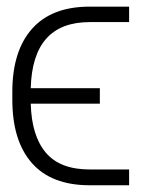

<svg xmlns="http://www.w3.org/2000/svg" viewBox="-20 -550 431 570"><path d="M363.3 -46.9V0H246.1Q132.8 0 74.7 -65.9Q16.6 -131.8 16.6 -253.9V-277.3Q16.6 -398.4 75 -464.4Q133.3 -530.3 246.1 -530.3H363.3V-484.4H246.1Q76.2 -484.4 71.3 -288.1H276.4V-242.2H71.3Q73.7 -147 116 -96.9Q158.2 -46.9 246.1 -46.9Z"/></svg>

Font: Pretendard JP ExtraLight
Style: Regular
Weight: 200
Designer: Base glyphs from Inter by Rasmus Andersson; Hangeul glyphs from Noto Sans CJK(Source Han Sans) by Jang Soo-young and Kan
Foundry: Kil Hyung-jin
Version: Version 1.309